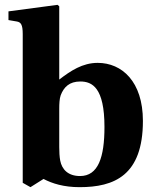

<svg xmlns="http://www.w3.org/2000/svg" viewBox="-20 -762 645 794"><path d="M15 -679 50 -673C66 -670 74 -661 74 -621V-6L106 12L160 -22C196 -3 244 12 309 12C452 12 571 -36 571 -262C571 -425 484 -502 384 -502C321 -502 272 -469 225 -433V-736L218 -742L15 -715ZM225 -154V-312C225 -333 226 -354 231 -368C244 -402 267 -425 312 -425C361 -425 412 -400 412 -237C412 -111 386 -34 311 -34C262 -34 236 -61 229 -98C226 -113 225 -135 225 -154Z"/></svg>

Font: Heuristica
Style: Bold
Weight: 700
Version: Version 1.0.1